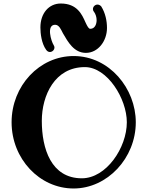

<svg xmlns="http://www.w3.org/2000/svg" viewBox="-20 -1043 838 1093"><path d="M702 -347C702 -202 585 -28 446 -28C271 -28 218 -197 218 -355C218 -500 292 -661 463 -661C591 -661 702 -481 702 -347ZM753 -347C753 -538 604 -724 399 -724C205 -724 46 -555 46 -347C46 -139 205 30 399 30C591 30 753 -143 753 -347ZM589 -884C589 -924 580 -969 556 -1007C550 -1013 543 -1017 535 -1017C522 -1017 509 -1006 509 -991C509 -986 511 -980 515 -976C525 -962 530 -945 530 -928C530 -907 521 -879 494 -879C485 -879 478 -891 466 -917C447 -960 419 -1023 326 -1023C258 -1023 210 -967 210 -887C210 -853 216 -796 243 -759C249 -751 256 -747 264 -747C277 -747 290 -758 290 -773C290 -778 288 -782 285 -787C272 -807 242 -902 294 -902C317 -902 328 -873 338 -854C367 -804 401 -742 469 -742C538 -742 589 -809 589 -884Z"/></svg>

Font: Ribeye
Style: Regular
Weight: 400
Designer: Astigmatic (AOETI)
Foundry: Astigmatic (AOETI)
Version: Version 1.000